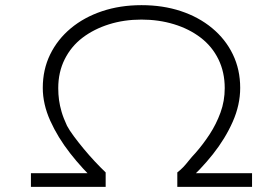

<svg xmlns="http://www.w3.org/2000/svg" viewBox="-20 -725 998 745"><path d="M100 0V-53H374L357 -16Q300 -69 252 -130.5Q204 -192 175 -256.5Q146 -321 146 -384Q146 -455 174.5 -513.5Q203 -572 254.5 -615Q306 -658 376 -681.5Q446 -705 529 -705Q612 -705 681.5 -682Q751 -659 803 -616Q855 -573 883.5 -514Q912 -455 912 -384Q912 -318 883 -252.5Q854 -187 806 -126.5Q758 -66 701 -16L681 -53H958V0H668V-56Q681 -66 691 -76.5Q701 -87 712 -101Q723 -115 739 -132Q768 -165 793.5 -204Q819 -243 835.5 -288Q852 -333 852 -383Q852 -445 827.5 -495Q803 -545 758.5 -579Q714 -613 655 -631Q596 -649 529 -649Q461 -649 402.5 -630.5Q344 -612 300 -578.5Q256 -545 231 -495Q206 -445 206 -383Q206 -359 209 -337Q212 -315 219 -291Q226 -267 240 -237Q249 -220 266 -197Q283 -174 304.5 -148Q326 -122 348.5 -98Q371 -74 390 -56V0Z"/></svg>

Font: Lexend Zetta ExtraLight
Style: Regular
Weight: 250
Version: Version 1.007